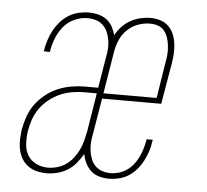

<svg xmlns="http://www.w3.org/2000/svg" viewBox="-44 -585 689 640"><g transform="rotate(5 300.0 -265.0)"><path d="M134 8Q117 8 101 4Q85 0 72 -9.5Q59 -19 51 -32.5Q43 -46 39.5 -62Q36 -78 36.5 -95Q37 -112 39 -128Q43 -151 50.5 -173Q58 -195 72 -214.5Q86 -234 105.5 -249.5Q125 -265 146.5 -274Q168 -283 191 -287Q214 -291 236 -291H281L298 -394Q301 -408 302 -423Q303 -438 300.5 -452.5Q298 -467 292.5 -479.5Q287 -492 277 -501.5Q267 -511 253.5 -515Q240 -519 225 -519Q204 -519 182.5 -509.5Q161 -500 146.5 -482.5Q132 -465 123.5 -444.5Q115 -424 111 -402Q111 -400 111 -398.5Q111 -397 110 -396H90Q90 -398 90.5 -399.5Q91 -401 91 -403Q94 -420 99.5 -436.5Q105 -453 113.5 -468.5Q122 -484 134 -497.5Q146 -511 161.5 -520.5Q177 -530 194 -534Q211 -538 228 -538Q245 -538 260.5 -534Q276 -530 288 -521Q300 -512 307.5 -498.5Q315 -485 319 -470Q327 -486 340 -499.5Q353 -513 368.5 -521.5Q384 -530 401 -534Q418 -538 435 -538Q452 -538 468 -533Q484 -528 495.5 -516.5Q507 -505 513 -490Q519 -475 521 -458.5Q523 -442 522 -425Q521 -408 518 -391L495 -256H297L277 -136Q274 -122 273 -107.5Q272 -93 274 -79Q276 -65 281 -52Q286 -39 295.5 -29.5Q305 -20 318.5 -15.5Q332 -11 346 -11Q360 -11 374 -15Q388 -19 400.5 -27.5Q413 -36 422.5 -48Q432 -60 438.5 -73.5Q445 -87 449 -100.5Q453 -114 456 -128Q456 -130 456 -131.5Q456 -133 457 -134H477Q477 -132 477 -130.5Q477 -129 476 -127Q474 -110 468.5 -94Q463 -78 455 -62.5Q447 -47 435 -33Q423 -19 408 -9.5Q393 0 376 4Q359 8 343 8Q326 8 310 3.5Q294 -1 282.5 -11.5Q271 -22 264 -36.5Q257 -51 254 -67Q245 -51 232.5 -36Q220 -21 204 -11Q188 -1 169.5 3.5Q151 8 134 8ZM300 -274H478L497 -394Q500 -408 501 -422Q502 -436 500.5 -450Q499 -464 495 -476.5Q491 -489 483 -499.5Q475 -510 462 -514.5Q449 -519 435 -519Q414 -519 394 -511.5Q374 -504 358.5 -489Q343 -474 334.5 -454Q326 -434 323 -414ZM137 -11Q152 -11 168 -15.5Q184 -20 197.5 -29.5Q211 -39 221.5 -52.5Q232 -66 239 -81Q246 -96 250 -111.5Q254 -127 257 -142L278 -272H236Q216 -272 195.5 -268.5Q175 -265 155.5 -256.5Q136 -248 119 -234.5Q102 -221 89.5 -203.5Q77 -186 70 -166Q63 -146 60 -126Q57 -105 58 -84Q59 -63 69 -46Q79 -29 97.5 -20Q116 -11 137 -11Z"/></g></svg>

Font: Iosevka Curly Slab ThExObl
Style: Regular
Weight: 100
Width: 7
Italic angle: -9°
Monospace: yes
Designer: Belleve Invis
Foundry: Belleve Invis
Version: Version 11.1.0; ttfautohint (v1.8.3)